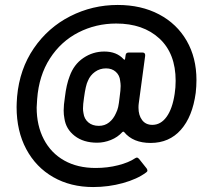

<svg xmlns="http://www.w3.org/2000/svg" viewBox="-20 -663 861 775"><path d="M773 -340Q773 -315 770 -288Q757 -192 710 -139Q663 -86 588 -86Q517 -86 481 -130Q478 -133 474 -130Q455 -109 427.5 -98Q400 -87 372 -87Q317 -87 281.5 -114.5Q246 -142 240 -185Q237 -200 237 -217Q237 -239 242 -271Q248 -322 261 -355Q278 -403 316.5 -429Q355 -455 401 -455Q451 -455 479 -424Q484 -419 485 -426L487 -440Q488 -451 500 -451H555Q567 -451 566 -438L540 -245Q539 -239 539 -228Q539 -198 553.5 -178.5Q568 -159 595 -159Q629 -159 652.5 -191.5Q676 -224 685 -284Q689 -309 689 -337Q689 -447 623.5 -507.5Q558 -568 449 -568Q367 -568 296.5 -532Q226 -496 181.5 -427Q137 -358 130 -263Q128 -239 128 -229Q128 -156 157 -100.5Q186 -45 239.5 -15Q293 15 366 15Q414 15 457 4Q500 -7 525 -24Q530 -27 533 -27Q536 -27 541 -22L572 17Q575 22 575 25Q575 30 570 33Q534 60 476 76Q418 92 356 92Q265 92 195 52Q125 12 86 -61Q47 -134 47 -231Q47 -245 49 -273Q59 -384 116.5 -468Q174 -552 263.5 -597.5Q353 -643 455 -643Q550 -643 622 -605Q694 -567 733.5 -498.5Q773 -430 773 -340ZM448 -206Q454 -218 457 -231Q460 -244 463 -272Q467 -300 467 -316Q467 -325 465 -337Q463 -359 447.5 -373Q432 -387 408 -387Q383 -387 363.5 -373Q344 -359 335 -337Q326 -320 319 -268Q315 -241 315 -225Q315 -216 317 -206Q320 -183 336.5 -169Q353 -155 379 -155Q403 -155 420.5 -169Q438 -183 448 -206Z"/></svg>

Font: Amber EN SemiBold
Style: Regular
Weight: 600
Designer: Jeremy Tribby
Foundry: Tribby Type
Version: Version 1.408 November 24, 2021